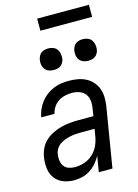

<svg xmlns="http://www.w3.org/2000/svg" viewBox="-136 -993 772 1075"><g transform="rotate(-15 250.0 -456.0)"><path d="M158 8Q158 8 158 8Q158 8 158 8Q125 8 95.5 -3Q66 -14 47.5 -38.5Q29 -63 25 -95Q21 -127 26 -160Q30 -185 41 -209Q52 -233 71.5 -251Q91 -269 115 -281Q139 -293 164 -299.5Q189 -306 214 -308.5Q239 -311 264 -311H353L360 -357Q364 -379 361 -400.5Q358 -422 345.5 -438Q333 -454 312.5 -461Q292 -468 270 -468Q250 -468 229.5 -463.5Q209 -459 191.5 -447.5Q174 -436 162 -418Q150 -400 146 -380H69Q73 -402 82 -423.5Q91 -445 105.5 -464Q120 -483 139.5 -498Q159 -513 180.5 -522Q202 -531 224.5 -534.5Q247 -538 270 -538Q296 -538 321.5 -533.5Q347 -529 368.5 -518Q390 -507 406.5 -488.5Q423 -470 431.5 -447Q440 -424 440.5 -397.5Q441 -371 437 -345L380 0H301L316 -91Q304 -69 287.5 -50Q271 -31 250 -17.5Q229 -4 205.5 2Q182 8 158 8ZM180 -62Q207 -62 234.5 -71Q262 -80 284 -100Q306 -120 318 -146.5Q330 -173 334 -200L341 -241H264Q248 -241 232 -240Q216 -239 200 -235.5Q184 -232 168.5 -226.5Q153 -221 139 -211.5Q125 -202 116 -187Q107 -172 105 -156Q102 -138 104.5 -120Q107 -102 117 -88Q127 -74 144 -68Q161 -62 180 -62ZM406 -618Q391 -618 377.5 -623Q364 -628 355.5 -639.5Q347 -651 344.5 -665.5Q342 -680 345 -695Q347 -705 352 -715Q357 -725 366 -731.5Q375 -738 385.5 -740.5Q396 -743 406 -743Q421 -743 435 -737.5Q449 -732 457 -720.5Q465 -709 467.5 -694.5Q470 -680 468 -665Q466 -655 460.5 -645Q455 -635 446 -628.5Q437 -622 426.5 -620Q416 -618 406 -618ZM206 -618Q191 -618 177.5 -623Q164 -628 155.5 -639.5Q147 -651 144.5 -665.5Q142 -680 145 -695Q147 -705 152 -715Q157 -725 166 -731.5Q175 -738 185.5 -740.5Q196 -743 206 -743Q221 -743 235 -737.5Q249 -732 257 -720.5Q265 -709 267.5 -694.5Q270 -680 268 -665Q266 -655 260.5 -645Q255 -635 246 -628.5Q237 -622 226.5 -620Q216 -618 206 -618ZM190 -850V-920H490V-850Z"/></g></svg>

Font: Iosevka Curly Oblique
Style: Regular
Weight: 400
Italic angle: -9°
Monospace: yes
Designer: Belleve Invis
Foundry: Belleve Invis
Version: Version 11.1.0; ttfautohint (v1.8.3)